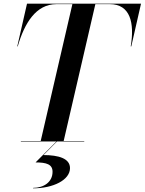

<svg xmlns="http://www.w3.org/2000/svg" viewBox="-20 -770 788 1045"><path d="M93.5 -2.5V0H287L173.5 114C233.5 114 266 124.5 266 165C266 221.5 217.5 252.5 160.5 252.5V255C269 255 361 210 361 145C361 92.5 299.5 74 216.5 74L290 0H438.5V-2.5H326.5L499 -747.5H577.5C689.5 -747.5 713 -644.5 691.5 -517.5H694.5L747.5 -750H127L74 -517.5H76.5C113 -643.5 175.5 -747.5 287.5 -747.5H374L201.5 -2.5Z"/></svg>

Font: Bodoni* 72pt Medium
Style: Italic
Weight: 500
Italic angle: -13°
Version: Version 2.3